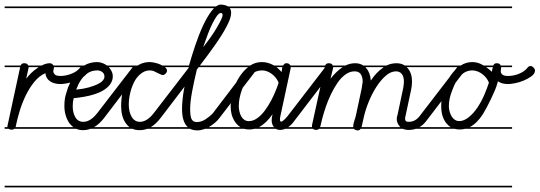

<svg xmlns="http://www.w3.org/2000/svg" viewBox="-20 -570 2330 829"><path d="M260 -280H213V-278Q213 -275 211.5 -270.5Q210 -266 210 -263Q210 -256 216 -249Q222 -242 242 -242Q253 -242 265 -244.5Q277 -247 288.5 -251.5Q300 -256 309.5 -262.5Q319 -269 325 -277Q331 -285 338 -285Q345 -285 351.5 -278.5Q358 -272 358 -266Q358 -251 342.5 -240Q327 -229 306.5 -221Q286 -213 267.5 -210Q249 -207 243 -207Q213 -207 195.5 -219.5Q178 -232 176 -254Q150 -243 129 -217.5Q108 -192 92 -159.5Q76 -127 65 -91Q54 -55 48 -24L47 -21H260V-14H42Q38 -10 30 -10Q23 -10 17 -14H0V-21H12Q12 -23 12 -25Q12 -26 12.5 -27.5Q13 -29 13 -30L67 -280H0V-287H69Q73 -297 84 -297Q94 -297 99 -292Q101 -289 102 -287H160Q164 -289 168 -291Q182 -297 196 -297Q202 -297 207 -292Q210 -290 211 -287H260ZM260 -535H0V-542H260ZM260 239H0V232H260ZM103 -277Q103 -276 103 -275L93 -230Q102 -242 114 -254Q126 -266 140 -275Q143 -278 147 -280H104Q104 -279 103 -277Z M482 -14H371Q355 -8 338 -8Q322 -8 309 -14H260V-21H297Q287 -28 279 -39Q269 -54 263.5 -72.5Q258 -91 258 -112Q258 -141 264 -161Q270 -181 274 -193Q295 -245 325 -273Q329 -277 333 -280H260V-287H343Q368 -302 400 -302Q412 -302 424 -297Q434 -293 442 -287H482V-280H450Q456 -273 461 -264Q467 -253 467 -240Q467 -225 458.5 -210.5Q450 -196 431 -183Q412 -170 379.5 -160.5Q347 -151 298 -146Q294 -130 294 -111Q294 -83 305.5 -63.5Q317 -44 340 -44Q371 -44 401 -83L552 -279Q558 -287 565 -287Q571 -287 577.5 -280.5Q584 -274 584 -269Q584 -262 580 -258L429 -60Q409 -34 386 -21H482ZM353 -250Q325 -228 309 -183Q340 -186 363 -192.5Q386 -199 401.5 -206.5Q417 -214 424 -222.5Q431 -231 431 -239Q431 -252 421.5 -259Q412 -266 400 -266Q372 -266 353 -250ZM482 239H260V232H482ZM482 -535H260V-542H482Z M728 -14H616Q600 -8 582 -8Q565 -8 552 -14H482V-21H539Q530 -28 523 -38Q513 -52 508 -71Q503 -90 503 -112Q503 -127 505 -147Q507 -167 512 -188Q517 -209 526.5 -229.5Q536 -250 550 -266Q557 -274 564 -280H482V-287H574Q578 -289 583 -292Q602 -302 627 -302Q634 -302 646.5 -299.5Q659 -297 671 -292Q676 -289 681 -287H728V-280H692Q701 -273 701 -265Q701 -258 695 -252Q689 -246 683 -246Q679 -246 673 -249L660 -255Q653 -259 645 -262.5Q637 -266 627 -266Q595 -266 569 -232Q555 -212 546 -183Q536 -149 536 -119Q536 -87 548.5 -65.5Q561 -44 584 -44Q615 -44 645 -83L796 -279Q801 -287 809 -287Q816 -287 822.5 -280.5Q829 -274 829 -269Q829 -262 824 -258L673 -60Q653 -34 631 -21H728ZM728 -535H482V-542H728ZM728 239H482V232H728Z M981 -280H838L830 -270Q818 -220 809.5 -175Q801 -130 801 -100Q801 -67 807.5 -55Q814 -43 830 -43Q849 -43 867.5 -55Q886 -67 899 -81L1049 -278Q1055 -286 1063 -286Q1070 -286 1076 -279Q1082 -272 1082 -266Q1082 -261 1078 -256L927 -60Q919 -49 907.5 -39.5Q896 -30 883 -22Q882 -22 881 -21H981V-14H866L857 -11Q844 -7 832 -7Q814 -7 800 -14H728V-21H791Q766 -43 766 -100Q766 -133 773.5 -179Q781 -225 793 -274Q794 -277 795 -280H728V-287H796Q808 -329 822 -371Q838 -419 856 -458Q874 -497 893 -522Q899 -529 904 -535H728V-542H912Q921 -548 929 -550H935Q954 -549 965 -542H981V-535H972Q978 -527 978 -514Q978 -492 958 -455Q941 -422 908 -375Q880 -335 843 -287H981ZM857 -366Q876 -390 891 -411.5Q906 -433 917 -452Q928 -471 934.5 -484.5Q941 -498 941 -506Q941 -514 933 -514Q925 -513 916 -500.5Q907 -488 897 -468Q887 -448 877 -421.5Q867 -395 857 -366ZM981 239H728V232H981Z M1316 -14H1212Q1201 -9 1190 -9Q1179 -9 1170 -14H1079Q1068 -11 1056 -11Q1044 -11 1033 -14H981V-21H1018Q1008 -27 1000 -37Q989 -50 982.5 -68.5Q976 -87 976 -112Q976 -146 986.5 -179.5Q997 -213 1015 -240Q1031 -264 1051 -280H981V-287H1060Q1083 -302 1110 -302Q1133 -302 1154 -292Q1159 -290 1164 -287H1202Q1204 -289 1206 -292Q1210 -297 1216 -297Q1226 -297 1230 -292Q1233 -290 1234 -287H1316V-280H1235V-275L1190 -66Q1188 -58 1189 -51Q1189 -46 1193 -45Q1197 -44 1205 -51Q1213 -58 1222 -69L1382 -277Q1389 -285 1395 -285Q1401 -285 1408 -279Q1415 -273 1415 -266Q1415 -260 1410 -256L1250 -47Q1238 -30 1224 -21H1316ZM1173 -185Q1177 -195 1179 -200.5Q1181 -206 1183 -213Q1173 -237 1152.5 -251.5Q1132 -266 1112 -266Q1082 -266 1060.5 -244.5Q1039 -223 1024 -181Q1011 -144 1011 -112Q1011 -100 1014 -87.5Q1017 -75 1022.5 -66Q1028 -57 1036 -52Q1044 -47 1054 -47Q1073 -47 1090.5 -59.5Q1108 -72 1123 -92Q1138 -112 1151 -136.5Q1164 -161 1173 -185ZM1316 239H981V232H1316ZM1316 -535H981V-542H1316ZM1153 -51Q1153 -64 1157 -77Q1129 -37 1098 -21H1163Q1153 -33 1153 -51ZM1196 -259Q1196 -262 1197 -268Q1198 -273 1199 -280H1174Q1185 -271 1196 -259Z M1883 -280H1736Q1738 -277 1741 -275Q1759 -253 1759 -218Q1759 -201 1755 -182L1730 -65Q1729 -63 1729 -59Q1729 -51 1732 -47.5Q1735 -44 1745 -44Q1773 -44 1792 -69L1952 -277Q1957 -285 1964 -285Q1971 -285 1977.5 -279Q1984 -273 1984 -267Q1984 -260 1980 -256L1820 -47Q1807 -30 1791 -21H1883V-14H1776Q1761 -9 1744 -9Q1730 -9 1719 -14H1537Q1533 -7 1525 -7Q1516 -7 1510 -12Q1509 -13 1508 -14H1358L1357 -13Q1352 -9 1345 -9Q1338 -9 1332 -13V-14H1316V-21H1327V-24V-29L1382 -280H1316V-287H1384Q1388 -297 1399 -297Q1409 -297 1414 -292Q1416 -289 1417 -287H1471Q1492 -297 1513 -297Q1534 -297 1549 -287H1648Q1669 -297 1692 -297Q1713 -297 1728 -287H1883ZM1707 -23Q1693 -38 1693 -57Q1693 -64 1696 -72L1721 -190L1723 -204Q1724 -211 1724 -217Q1724 -240 1714.5 -251Q1705 -262 1690 -262Q1667 -262 1645 -242.5Q1623 -223 1604.5 -194Q1586 -165 1572 -130.5Q1558 -96 1551 -65L1541 -21H1709Q1708 -22 1707 -23ZM1363 -24Q1363 -22 1362 -21H1505V-22Q1505 -35 1510 -49Q1515 -63 1517 -73L1542 -190Q1543 -198 1544 -205Q1545 -212 1546 -217Q1546 -238 1537.5 -250Q1529 -262 1511 -262Q1490 -262 1471 -248Q1452 -234 1437 -212Q1422 -190 1409 -163Q1396 -136 1387 -109.5Q1378 -83 1372 -60.5Q1366 -38 1363 -24ZM1883 -535H1316V-542H1883ZM1883 239H1316V232H1883ZM1561 -276Q1579 -256 1581 -222Q1605 -258 1633 -277Q1635 -279 1636 -280H1558Q1559 -278 1561 -276ZM1418 -277Q1418 -276 1418 -275L1407 -230Q1432 -262 1458 -279L1459 -280H1419Q1419 -279 1418 -277Z M2191 -14H1989Q1977 -11 1965 -11Q1953 -11 1942 -14H1883V-21H1926Q1916 -27 1908 -37Q1897 -50 1891 -68.5Q1885 -87 1885 -112Q1885 -146 1895 -179.5Q1905 -213 1923 -240Q1939 -264 1959 -280H1883V-287H1969Q1992 -302 2019 -302Q2043 -302 2063 -290Q2066 -289 2069 -287H2110Q2113 -297 2125 -297Q2134 -297 2139 -292Q2141 -289 2142 -287H2191V-280H2144Q2144 -275 2143 -271Q2142 -267 2142 -263Q2142 -254 2149 -248Q2156 -242 2174 -242Q2186 -242 2198 -244.5Q2210 -247 2221 -251.5Q2232 -256 2241.5 -262.5Q2251 -269 2257 -277Q2263 -285 2271 -285Q2277 -285 2283.5 -278.5Q2290 -272 2290 -266Q2290 -252 2275 -241Q2260 -230 2241 -222Q2222 -214 2202.5 -210.5Q2183 -207 2175 -207Q2162 -207 2151 -209.5Q2140 -212 2130 -219L2127 -209Q2124 -197 2117 -180.5Q2110 -164 2101 -145Q2092 -126 2082.5 -108Q2073 -90 2065 -77Q2039 -37 2008 -21H2191ZM2091 -213Q2087 -224 2079.5 -233.5Q2072 -243 2062 -250.5Q2052 -258 2041 -262Q2030 -266 2019 -266Q1991 -266 1969.5 -244.5Q1948 -223 1933 -181Q1918 -144 1918 -112Q1918 -100 1921.5 -87.5Q1925 -75 1931 -66Q1937 -57 1945 -52Q1953 -47 1962 -47Q1983 -47 2004 -64Q2025 -81 2042 -106.5Q2059 -132 2071.5 -161.5Q2084 -191 2091 -213ZM2191 -535H1883V-542H2191ZM2191 239H1883V232H2191ZM2104 -260 2105 -268 2108 -280H2079Q2092 -271 2104 -260Z"/></svg>

Font: Gruenewald VA 1. Klasse
Style: Regular
Weight: 400
Designer: Peter Wiegel
Foundry: Peter Wiegel, nach dem Schriftentwurf von Dr. H. Gr¸newald
Version: Version 0.007